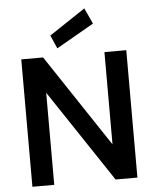

<svg xmlns="http://www.w3.org/2000/svg" viewBox="-62 -999 846 1051"><g transform="rotate(-5 361.5 -474.0)"><path d="M73 0V-700H193L530 -193V-700H650V0H530L193 -506V0ZM275 -743 243 -816 441 -948 481 -861Z"/></g></svg>

Font: DM Sans 11pt SemiBold
Style: Regular
Weight: 600
Version: Version 4.004;gftools[0.9.30]